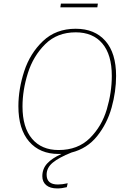

<svg xmlns="http://www.w3.org/2000/svg" viewBox="-20 -852 729 1075"><path d="M528 -832 525 -811H318L321 -832ZM241 126Q241 181 304 181Q328 181 359 174L354 196Q326 203 301 203Q260 203 238.5 184.5Q217 166 217 135Q217 93 244 63.5Q271 34 324 10H308Q203 10 143 -59.5Q83 -129 83 -257Q83 -353 115.5 -453Q148 -553 220.5 -622Q293 -691 404 -691Q510 -691 570 -623Q630 -555 630 -427Q630 -340 605 -250Q580 -160 524 -90Q468 -20 380 2Q310 30 275.5 58.5Q241 87 241 126ZM308 -12Q416 -12 483 -78.5Q550 -145 578 -240Q606 -335 606 -427Q606 -546 553 -608.5Q500 -671 404 -671Q300 -671 233 -604.5Q166 -538 136 -442.5Q106 -347 106 -256Q106 -138 159.5 -75Q213 -12 308 -12Z"/></svg>

Font: Fira Sans Thin
Style: Italic
Weight: 250
Italic angle: -8°
Designer: Carrois Corporate & Edenspiekermann AG
Foundry: Carrois Corporate GbR & Edenspiekermann AG
Version: Version 4.203